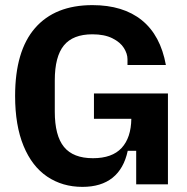

<svg xmlns="http://www.w3.org/2000/svg" viewBox="-20 -720 732 750"><path d="M39 -345Q39 -521 117 -610.5Q195 -700 341 -700Q461 -700 534 -641Q607 -582 628 -466H478V-489Q478 -510 464 -532.5Q450 -555 419 -570.5Q388 -586 341 -586Q265 -586 229.5 -542.5Q194 -499 194 -406V-284Q194 -190 230 -146Q266 -102 343 -102Q418 -102 455 -142Q492 -182 493 -256H347V-355H636V0H512V-131H479Q464 -61 419.5 -25.5Q375 10 302 10Q224 10 164.5 -30Q105 -70 72 -150Q39 -230 39 -345Z"/></svg>

Font: Mozilla Headline BETA
Style: Bold
Weight: 700
Designer: Studio DRAMA
Foundry: Studio DRAMA
Version: Version 0.100